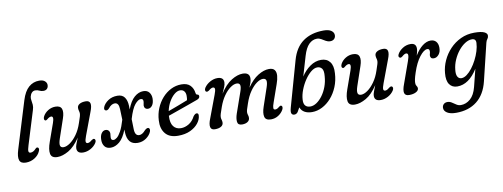

<svg xmlns="http://www.w3.org/2000/svg" viewBox="-73 -1132 4687 1790"><g transform="rotate(-10 2270.5 -237.0)"><path d="M346 -721.5Q381.5 -721.5 399.5 -705.8Q417.5 -690 417.5 -669.5Q417.5 -647 405.2 -633.8Q393 -620.5 370.5 -620.5Q349.5 -620.5 332.8 -629.5Q316 -638.5 294 -638.5Q275.5 -638.5 262.2 -624.8Q249 -611 243.5 -588Q240 -570.5 243.8 -551.8Q247.5 -533 249.2 -511Q251 -489 242 -461.5L144.5 -145.5Q131 -103 133.8 -88.8Q136.5 -74.5 153 -74.5Q179 -74.5 205.5 -104Q215.5 -114 225 -110Q232.5 -107.5 234.8 -97.5Q237 -87.5 229.5 -73Q214.5 -37.5 177 -14Q139.5 9.5 94 9.5Q45.5 9.5 34 -23.2Q22.5 -56 43 -122L179.5 -566.5Q204.5 -647.5 247 -684.5Q289.5 -721.5 346 -721.5Z M758 -97.5Q767 -94 768 -82.5Q769 -71 760.5 -58Q741 -28 706.5 -9.2Q672 9.5 636.5 9.5Q578 9.5 578 -39Q578 -56 586.2 -78Q594.5 -100 609 -136.5Q556 -56 498.2 -23.2Q440.5 9.5 393 9.5Q336.5 9.5 328.5 -32Q320.5 -73.5 345.5 -143L405 -310.5Q427 -372.5 398 -372.5Q381.5 -372.5 360.5 -354.5Q346 -342 337 -347Q330 -350.5 328.8 -361.2Q327.5 -372 335.5 -387.5Q352 -417.5 384 -437Q416 -456.5 453 -456.5Q500.5 -456.5 512 -424.5Q523.5 -392.5 504 -336L443 -157Q427.5 -111 433 -91Q438.5 -71 464.5 -71Q492 -71 526 -94.8Q560 -118.5 591.8 -162.8Q623.5 -207 643.5 -268Q658 -309.5 662.8 -326.5Q667.5 -343.5 667.5 -354.5Q667.5 -367 663.5 -379.5Q659.5 -392 659.5 -407Q659.5 -430 681.2 -443.2Q703 -456.5 740 -456.5Q809.5 -456.5 767.5 -351.5L688 -139Q673.5 -100.5 675 -85.2Q676.5 -70 692.5 -70Q701 -70 710.2 -74.5Q719.5 -79 733 -90.5Q749 -102 758 -97.5Z M1131 -345.5 1131.5 -310.5Q1160.5 -387.5 1200.5 -422Q1240.5 -456.5 1284.5 -456.5Q1322 -456.5 1340.5 -433.2Q1359 -410 1359.5 -375Q1359 -333 1342.5 -310Q1326 -287 1302 -287Q1285.5 -287 1275.8 -297Q1266 -307 1266 -323Q1266.5 -332 1269.2 -342.8Q1272 -353.5 1272 -364.5Q1272 -388 1249.5 -388Q1224.5 -388 1193.5 -351.2Q1162.5 -314.5 1134 -218.5L1136.5 -122.5Q1138 -59.5 1179 -59.5Q1208 -59.5 1237.5 -94.5Q1258 -114.5 1273 -110.5Q1281.5 -107.5 1284 -98Q1286.5 -88.5 1282 -75.5Q1269 -41.5 1233.5 -16Q1198 9.5 1152.5 9.5Q1102.5 9.5 1077.8 -20.8Q1053 -51 1051 -108.5L1050 -134.5Q1020.5 -57 980.2 -23.5Q940 10 897.5 10Q858.5 10 839.5 -14.2Q820.5 -38.5 821 -76Q821 -116 837 -138.5Q853 -161 876 -161Q894 -161 904.5 -149.5Q915 -138 915 -119.5Q914.5 -111 913 -102Q911.5 -93 911.5 -82.5Q911.5 -56.5 934.5 -56.5Q949 -56.5 967.5 -71.2Q986 -86 1006.5 -123.2Q1027 -160.5 1047 -228.5L1043.5 -330.5Q1041.5 -390.5 1003.5 -390.5Q971 -390.5 943.5 -354.5Q926 -335 910 -340.5Q891.5 -347 901.5 -374Q915 -406.5 951.8 -431.5Q988.5 -456.5 1040 -456.5Q1085.5 -456.5 1107.2 -426.8Q1129 -397 1131 -345.5Z M1755.5 -139Q1752.5 -104 1725.2 -69.8Q1698 -35.5 1649.8 -13Q1601.5 9.5 1535 9.5Q1453.5 9.5 1414.8 -37.8Q1376 -85 1381 -163Q1384 -223 1406 -276Q1428 -329 1464.2 -369.8Q1500.5 -410.5 1547 -433.8Q1593.5 -457 1645.5 -457Q1701 -457 1729 -428.2Q1757 -399.5 1762.5 -354.5Q1765.5 -339 1775 -337.5Q1790.5 -336.5 1791.5 -321Q1793 -299 1761 -288.5Q1723 -274.5 1671 -256Q1619 -237.5 1567.8 -219.5Q1516.5 -201.5 1481 -189V-187Q1477 -121 1502.2 -88.2Q1527.5 -55.5 1573.5 -55.5Q1611.5 -55.5 1648 -77.5Q1684.5 -99.5 1707.5 -144.5Q1725.5 -167.5 1740.5 -166.5Q1759 -165 1755.5 -139ZM1624 -404.5Q1597.5 -404.5 1569.8 -381.5Q1542 -358.5 1519.5 -319.5Q1497 -280.5 1487 -232Q1527 -246.5 1579.8 -266.5Q1632.5 -286.5 1672.5 -302.5Q1676.5 -319 1676.5 -344Q1676.5 -371.5 1662.8 -388Q1649 -404.5 1624 -404.5Z M2108 -99 2176 -293.5Q2191.5 -337.5 2185.8 -356.5Q2180 -375.5 2155 -375.5Q2127.5 -375.5 2095 -352.2Q2062.5 -329 2032.2 -286.2Q2002 -243.5 1981.5 -185Q1966 -142 1960.5 -123.2Q1955 -104.5 1955 -91.5Q1955 -79 1959 -67Q1963 -55 1963 -40.5Q1963 -17 1941.8 -3.8Q1920.5 9.5 1883 9.5Q1847.5 9.5 1841.5 -18.8Q1835.5 -47 1856.5 -98.5L1935 -308Q1949.5 -346 1948 -361.5Q1946.5 -377 1930.5 -377Q1914 -377 1889.5 -355.5Q1874 -345 1864.5 -349.5Q1856 -352.5 1854.8 -363.8Q1853.5 -375 1862 -388Q1882 -418 1916.5 -437.2Q1951 -456.5 1986 -456.5Q2045 -456.5 2045 -407.5Q2045 -386.5 2034.5 -362Q2024 -337.5 2009.5 -304.5Q2061 -385.5 2118.8 -421Q2176.5 -456.5 2226 -456.5Q2291.5 -456.5 2290.5 -401Q2290.5 -382.5 2283.5 -361.5Q2276.5 -340.5 2266.5 -316Q2315 -388 2370.8 -422.2Q2426.5 -456.5 2475 -456.5Q2513 -456.5 2528 -436Q2543 -415.5 2540 -381.2Q2537 -347 2522 -305.5L2464.5 -142Q2451.5 -106.5 2452.2 -90.5Q2453 -74.5 2469 -74.5Q2477.5 -74.5 2486.5 -78.5Q2495.5 -82.5 2508 -93.5Q2521.5 -104 2529.5 -99.5Q2537 -96.5 2538.2 -85.8Q2539.5 -75 2531.5 -60Q2514.5 -30 2483.2 -10.2Q2452 9.5 2414 9.5Q2363.5 9.5 2354.8 -25.5Q2346 -60.5 2365.5 -117.5L2425 -293Q2439.5 -336 2434 -355.8Q2428.5 -375.5 2403 -375.5Q2376.5 -375.5 2343.8 -352.2Q2311 -329 2279.8 -284Q2248.5 -239 2226.5 -173Q2213.5 -136.5 2209 -120Q2204.5 -103.5 2204.5 -93Q2204.5 -79 2209 -67Q2213.5 -55 2213 -40.5Q2212.5 -17.5 2192.8 -4Q2173 9.5 2140.5 9.5Q2100.5 9.5 2096.8 -22.8Q2093 -55 2108 -99Z M2833.5 -517.5 2778.5 -331.5Q2814.5 -387 2863.8 -421.5Q2913 -456 2968 -456Q3022 -456 3051 -418.5Q3080 -381 3074.5 -310.5Q3071 -242 3047 -183.8Q3023 -125.5 2984.8 -82.2Q2946.5 -39 2899.5 -15Q2852.5 9 2803 9Q2762 9 2733.2 -6.8Q2704.5 -22.5 2692 -55L2669 -14.5Q2663 -6.5 2654.8 -1.5Q2646.5 3.5 2636 3.5Q2616.5 3.5 2609.5 -12Q2602.5 -27.5 2613.5 -66.5L2734.5 -495.5Q2766.5 -610.5 2844.2 -666Q2922 -721.5 3039 -721.5Q3086.5 -721.5 3111 -704.2Q3135.5 -687 3135.5 -661Q3135.5 -639.5 3121.8 -625.8Q3108 -612 3083.5 -612Q3062 -612 3042.8 -623.2Q3023.5 -634.5 3004.5 -645.8Q2985.5 -657 2964.5 -657Q2922 -657 2888.5 -623.8Q2855 -590.5 2833.5 -517.5ZM2922 -393Q2892 -393 2860.5 -367Q2829 -341 2801.5 -299.8Q2774 -258.5 2756 -211.5Q2738 -164.5 2735.5 -123Q2732 -83 2748.2 -64Q2764.5 -45 2796 -45Q2825.5 -45 2855.8 -65.2Q2886 -85.5 2912 -120.8Q2938 -156 2955 -201.8Q2972 -247.5 2975.5 -298.5Q2981 -351.5 2965.2 -372.2Q2949.5 -393 2922 -393Z M3574.5 -97.5Q3583.5 -94 3584.5 -82.5Q3585.5 -71 3577 -58Q3557.5 -28 3523 -9.2Q3488.5 9.5 3453 9.5Q3394.5 9.5 3394.5 -39Q3394.5 -56 3402.8 -78Q3411 -100 3425.5 -136.5Q3372.5 -56 3314.8 -23.2Q3257 9.5 3209.5 9.5Q3153 9.5 3145 -32Q3137 -73.5 3162 -143L3221.5 -310.5Q3243.5 -372.5 3214.5 -372.5Q3198 -372.5 3177 -354.5Q3162.5 -342 3153.5 -347Q3146.5 -350.5 3145.2 -361.2Q3144 -372 3152 -387.5Q3168.5 -417.5 3200.5 -437Q3232.5 -456.5 3269.5 -456.5Q3317 -456.5 3328.5 -424.5Q3340 -392.5 3320.5 -336L3259.5 -157Q3244 -111 3249.5 -91Q3255 -71 3281 -71Q3308.5 -71 3342.5 -94.8Q3376.5 -118.5 3408.2 -162.8Q3440 -207 3460 -268Q3474.5 -309.5 3479.2 -326.5Q3484 -343.5 3484 -354.5Q3484 -367 3480 -379.5Q3476 -392 3476 -407Q3476 -430 3497.8 -443.2Q3519.5 -456.5 3556.5 -456.5Q3626 -456.5 3584 -351.5L3504.5 -139Q3490 -100.5 3491.5 -85.2Q3493 -70 3509 -70Q3517.5 -70 3526.8 -74.5Q3536 -79 3549.5 -90.5Q3565.5 -102 3574.5 -97.5Z M3699.5 -348Q3690.5 -349 3686.8 -358.5Q3683 -368 3690 -382Q3706 -412.5 3740 -434.5Q3774 -456.5 3814 -456.5Q3867.5 -456.5 3867.5 -406Q3867.5 -393 3863.8 -376Q3860 -359 3854 -339.5Q3888 -396 3927 -426Q3966 -456 4004.5 -456Q4038 -456 4056.5 -434.8Q4075 -413.5 4075 -376.5Q4075 -336 4054.5 -311.8Q4034 -287.5 4007.5 -287.5Q3990 -287.5 3982.5 -296.2Q3975 -305 3975 -316.5Q3975 -327 3978.2 -337Q3981.5 -347 3981.5 -360Q3981.5 -383 3961 -383Q3929 -383 3887.8 -330Q3846.5 -277 3817 -187Q3804 -148 3799.8 -127.2Q3795.5 -106.5 3795.5 -90.5Q3795.5 -72 3803.8 -61.5Q3812 -51 3812 -39Q3812 -17.5 3786.5 -4Q3761 9.5 3722 9.5Q3684 9.5 3677.2 -18Q3670.5 -45.5 3692 -101L3764.5 -304Q3778 -342 3777 -359.5Q3776 -377 3759 -377Q3744 -377 3721.5 -356.5Q3707.5 -345 3699.5 -348Z M4429.5 5Q4400.5 125 4322.2 187Q4244 249 4125 249Q4070 249 4040.2 230.5Q4010.5 212 4010.5 183Q4010.5 162.5 4024 149Q4037.5 135.5 4060.5 135.5Q4082 135.5 4100.8 148Q4119.5 160.5 4138.8 173Q4158 185.5 4180 185.5Q4230 185.5 4270.5 150Q4311 114.5 4329.5 41L4371 -124.5Q4287.5 9 4178 9Q4129.5 9 4104 -27Q4078.5 -63 4085.5 -134.5Q4090.5 -194 4116.8 -251.5Q4143 -309 4187 -355.5Q4231 -402 4290 -429.8Q4349 -457.5 4419 -457.5Q4485 -457.5 4514 -443.2Q4543 -429 4540 -405.5Q4538 -388 4529 -377.8Q4520 -367.5 4514.5 -346ZM4185 -147Q4180 -104 4192.5 -82.2Q4205 -60.5 4229 -60.5Q4253.5 -60.5 4280 -80Q4306.5 -99.5 4331.2 -131.8Q4356 -164 4376.2 -203.5Q4396.5 -243 4409 -283.5Q4421.5 -324 4423 -360Q4425 -400.5 4386 -400.5Q4354.5 -400.5 4321 -379.2Q4287.5 -358 4258.5 -322Q4229.5 -286 4209.5 -240.5Q4189.5 -195 4185 -147Z"/></g></svg>

Font: Fraunces 72pt S100
Style: Italic
Weight: 400
Italic angle: -16°
Version: Version 1.000; ttfautohint (v1.8.3)